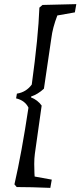

<svg xmlns="http://www.w3.org/2000/svg" viewBox="-20 -786 390 931"><path d="M147 54 148 70 231 85 224 125Q130 121 61 121L50 108Q85 -44 118 -264Q101 -299 58 -309L62 -332Q107 -339 134 -376Q166 -609 171 -749L186 -762L350 -766L343 -726L258 -711Q235 -651 229 -601L193 -356Q164 -329 131 -318L130 -314Q163 -301 182 -274L149 -40Q146 -18 146 9.5Q146 37 147 54Z"/></svg>

Font: Andada
Style: Italic
Weight: 400
Italic angle: -8.29999°
Designer: Carolina Giovagnoli
Foundry: Carolina Giovagnoli
Version: Version 1.003